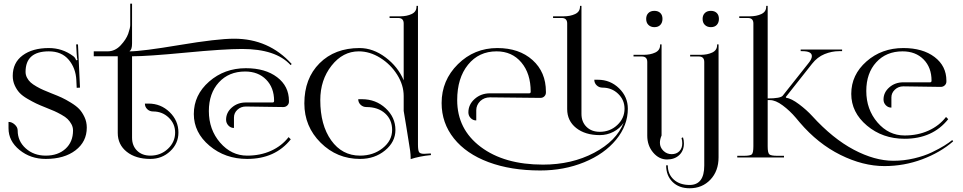

<svg xmlns="http://www.w3.org/2000/svg" viewBox="-20 -839 5133 1023"><path d="M240.2 -565.4Q116.2 -565.4 116.2 -456.1Q116.2 -439.5 124 -424.8Q131.8 -410.2 143.1 -399.9Q154.3 -389.6 174.8 -377.9Q195.3 -366.2 211.4 -359.4Q227.5 -352.5 253.9 -341.8Q289.1 -328.1 309.1 -318.8Q329.1 -309.6 357.9 -292Q386.7 -274.4 402.3 -257.8Q418 -241.2 430.2 -215.3Q442.4 -189.5 442.4 -159.2Q442.4 -84 382.3 -38.1Q322.3 7.8 223.6 7.8Q142.6 7.8 84 -40Q25.4 -87.9 25.4 -155.3V-189.5Q43 -189.5 58.6 -175.3Q74.2 -161.1 74.2 -143.6Q74.2 -86.9 117.2 -48.3Q160.2 -9.8 223.6 -9.8Q289.1 -9.8 329.1 -46.4Q369.1 -83 369.1 -143.6Q369.1 -162.1 360.4 -177.7Q351.6 -193.4 340.3 -204.6Q329.1 -215.8 307.1 -228Q285.2 -240.2 269.5 -247.1Q253.9 -253.9 224.6 -265.6Q192.4 -278.3 172.9 -287.6Q153.3 -296.9 126.5 -312.5Q99.6 -328.1 84.5 -344.2Q69.3 -360.4 58.6 -383.8Q47.9 -407.2 47.9 -434.6Q47.9 -504.9 100.6 -543.9Q153.3 -583 240.2 -583Q312.5 -583 370.1 -540Q380.9 -532.2 385.7 -517.6L392.6 -519.5Q390.6 -527.3 388.7 -550.8L385.7 -602.5H395.5L406.2 -372.1L388.7 -371.1L386.7 -412.1Q383.8 -475.6 346.2 -520.5Q308.6 -565.4 240.2 -565.4Z M607.4 -130.9V-539.1H479.5V-565.4H552.7Q592.8 -565.4 622.6 -597.2Q652.3 -628.9 663.1 -659.2Q673.8 -689.5 673.8 -705.1V-819.3H683.6V-608.4Q683.6 -574.2 670.9 -567.4V-565.4Q735.4 -565.4 936.5 -599.1Q1137.7 -632.8 1227.5 -632.8Q1412.1 -632.8 1534.2 -498L1528.3 -492.2Q1450.2 -578.1 1269.5 -578.1Q1173.8 -578.1 969.7 -558.6Q765.6 -539.1 683.6 -539.1V-105.5Q683.6 -62.5 710.4 -36.1Q737.3 -9.8 781.2 -9.8Q835.9 -9.8 874.5 -45.9Q913.1 -82 913.1 -132.8Q913.1 -179.7 878.9 -212.4Q844.7 -245.1 795.9 -245.1Q777.3 -245.1 764.6 -257.3Q752 -269.5 752 -287.1H771.5Q836.9 -287.1 883.8 -241.7Q930.7 -196.3 930.7 -132.8Q930.7 -74.2 886.7 -33.2Q842.8 7.8 781.2 7.8Q703.1 7.8 655.3 -30.3Q607.4 -68.4 607.4 -130.9ZM1290 -271.5Q1263.7 -271.5 1245.1 -254.4Q1226.6 -237.3 1226.6 -212.9V-157.2Q1209 -157.2 1196.8 -170.4Q1184.6 -183.6 1184.6 -201.2Q1184.6 -239.3 1215.3 -266.1Q1246.1 -293 1290 -293H1432.6Q1440.4 -293 1440.4 -301.8Q1440.4 -372.1 1397.9 -415Q1355.5 -458 1286.1 -458Q1199.2 -458 1146 -399.9Q1092.8 -341.8 1092.8 -247.1Q1092.8 -148.4 1152.8 -79.1Q1212.9 -9.8 1296.9 -9.8Q1367.2 -9.8 1424.3 -35.6Q1481.4 -61.5 1517.6 -108.4L1529.3 -96.7Q1446.3 7.8 1296.9 7.8Q1179.7 7.8 1096.2 -62.5Q1012.7 -132.8 1012.7 -231.4Q1012.7 -333 1094.2 -404.3Q1175.8 -475.6 1290 -475.6Q1393.6 -475.6 1456.5 -427.7Q1519.5 -379.9 1519.5 -301.8V-296.9Q1519.5 -285.2 1510.7 -276.9Q1502 -268.6 1489.3 -268.6Z M1601.6 -288.1Q1601.6 -420.9 1682.6 -502Q1763.7 -583 1895.5 -583Q1967.8 -583 2034.2 -533.2Q2100.6 -483.4 2130.9 -411.1V-713.9Q2130.9 -743.2 2101.6 -743.2H2055.7V-752H2111.3Q2147.5 -752 2173.3 -764.2Q2199.2 -776.4 2199.2 -803.7V-807.6H2207V-724.6V-69.3Q2207 -39.1 2212.4 -29.3Q2217.8 -19.5 2239.3 -19.5L2258.8 -20.5L2275.4 -21.5L2276.4 -12.7Q2215.8 -6.8 2168 8.8V1Q2168 -28.3 2157.2 -86.9Q2151.4 -120.1 2143.6 -171.9Q2134.8 -224.6 2130.9 -248V-327.1Q2130.9 -385.7 2096.2 -440.9Q2061.5 -496.1 2005.9 -530.8Q1950.2 -565.4 1891.6 -565.4Q1806.6 -565.4 1746.6 -489.3Q1686.5 -413.1 1686.5 -305.7Q1686.5 -172.9 1744.6 -91.3Q1802.7 -9.8 1898.4 -9.8Q1968.8 -9.8 2019 -49.8Q2069.3 -89.8 2069.3 -146.5Q2069.3 -201.2 2031.7 -234.9Q1994.1 -268.6 1932.6 -268.6Q1914.1 -268.6 1901.4 -280.8Q1888.7 -293 1888.7 -310.5H1908.2Q1982.4 -310.5 2034.7 -262.2Q2086.9 -213.9 2086.9 -146.5Q2086.9 -83 2031.7 -37.6Q1976.6 7.8 1898.4 7.8Q1775.4 7.8 1688.5 -78.6Q1601.6 -165 1601.6 -288.1Z M3078.1 -724.6V-232.4Q3078.1 -189.5 3105 -163.1Q3131.8 -136.7 3175.8 -136.7Q3230.5 -136.7 3269 -172.9Q3307.6 -209 3307.6 -259.8Q3307.6 -306.6 3273.4 -339.4Q3239.3 -372.1 3190.4 -372.1Q3171.9 -372.1 3159.2 -384.3Q3146.5 -396.5 3146.5 -414.1H3166Q3231.4 -414.1 3278.3 -368.7Q3325.2 -323.2 3325.2 -259.8Q3325.2 -170.9 3262.7 -94.7Q3200.2 -18.6 3092.8 25.4Q2985.4 69.3 2858.4 69.3Q2702.1 69.3 2583 24.9Q2463.9 -19.5 2398.4 -101.6Q2333 -183.6 2333 -290Q2333 -411.1 2419.9 -497.1Q2506.8 -583 2629.9 -583Q2746.1 -583 2817.4 -519Q2888.7 -455.1 2888.7 -350.6V-345.7Q2888.7 -334 2880.4 -325.7Q2872.1 -317.4 2859.4 -317.4H2858.4L2590.8 -320.3Q2560.5 -320.3 2539.1 -300.8Q2517.6 -279.3 2517.6 -252V-197.3Q2500 -197.3 2487.8 -210Q2475.6 -222.7 2475.6 -240.2Q2475.6 -282.2 2509.3 -312Q2543 -341.8 2590.8 -341.8H2799.8Q2807.6 -341.8 2807.6 -350.6Q2807.6 -447.3 2757.8 -506.3Q2708 -565.4 2626 -565.4Q2531.2 -565.4 2473.6 -494.1Q2416 -422.9 2416 -305.7Q2416 -150.4 2541.5 -56.2Q2667 38.1 2873 38.1Q3026.4 38.1 3145.5 -24.9Q3264.6 -87.9 3302.7 -184.6Q3282.2 -154.3 3248.5 -136.7Q3214.8 -119.1 3175.8 -119.1Q3097.7 -119.1 3049.8 -157.2Q3002 -195.3 3002 -257.8V-713.9Q3002 -743.2 2972.7 -743.2H2926.8V-752H2982.4Q3018.6 -752 3044.4 -764.2Q3070.3 -776.4 3070.3 -803.7V-807.6H3078.1Z M3466.8 -781.2Q3486.3 -781.2 3498 -770Q3509.8 -758.8 3509.8 -738.3Q3509.8 -718.8 3498.5 -706.5Q3487.3 -694.3 3466.8 -694.3Q3447.3 -694.3 3435.1 -706.1Q3422.9 -717.8 3422.9 -738.3Q3422.9 -757.8 3434.6 -769.5Q3446.3 -781.2 3466.8 -781.2ZM3428.7 -116.2V-508.8Q3428.7 -538.1 3399.4 -538.1H3355.5V-546.9H3409.2Q3445.3 -546.9 3471.2 -559.1Q3497.1 -571.3 3497.1 -598.6V-602.5H3504.9V-519.5V-117.2Q3496.1 -96.7 3496.1 -78.1Q3496.1 -53.7 3514.6 -35.6Q3533.2 -17.6 3558.6 -17.6Q3584 -17.6 3599.6 -33.2Q3615.2 -48.8 3615.2 -75.2Q3615.2 -89.8 3611.3 -103.5L3619.1 -107.4Q3624 -91.8 3624 -75.2Q3624 -36.1 3599.1 -12.7Q3574.2 10.7 3534.2 10.7Q3491.2 10.7 3460 -26.4Q3428.7 -63.5 3428.7 -116.2Z M3767.6 -781.2Q3787.1 -781.2 3798.8 -770Q3810.5 -758.8 3810.5 -738.3Q3810.5 -718.8 3799.3 -706.5Q3788.1 -694.3 3767.6 -694.3Q3748 -694.3 3735.8 -706.1Q3723.6 -717.8 3723.6 -738.3Q3723.6 -757.8 3735.4 -769.5Q3747.1 -781.2 3767.6 -781.2ZM3808.6 -519.5V-1Q3808.6 72.3 3765.1 118.2Q3721.7 164.1 3654.3 164.1Q3597.7 164.1 3563.5 130.4Q3529.3 96.7 3529.3 42H3538.1Q3538.1 88.9 3569.8 117.7Q3601.6 146.5 3654.3 146.5Q3732.4 146.5 3732.4 43V-508.8Q3732.4 -538.1 3703.1 -538.1H3657.2V-546.9H3712.9Q3749 -546.9 3774.9 -559.1Q3800.8 -571.3 3800.8 -598.6V-602.5H3808.6Z M3908.2 0V-8.8H3942.4Q3977.5 -8.8 3985.8 -16.6Q3994.1 -24.4 3994.1 -59.6V-713.9Q3994.1 -743.2 3964.8 -743.2H3918.9V-752H3974.6Q4010.7 -752 4036.6 -764.2Q4062.5 -776.4 4062.5 -803.7V-807.6H4070.3V-724.6V-314.5Q4138.7 -314.5 4150.4 -329.1L4288.1 -502.9Q4305.7 -524.4 4305.7 -540Q4305.7 -566.4 4254.9 -566.4H4246.1V-575.2H4466.8V-566.4H4450.2Q4412.1 -566.4 4373.5 -550.8Q4335 -535.2 4306.6 -499L4167 -322.3L4168 -318.4Q4196.3 -314.5 4237.3 -283.7Q4278.3 -252.9 4307.6 -220.7Q4417 -100.6 4528.8 -41.5Q4640.6 17.6 4740.2 17.6Q4795.9 17.6 4850.1 4.9Q4904.3 -7.8 4944.8 -27.3Q4985.4 -46.9 5011.2 -63Q5037.1 -79.1 5053.7 -92.8L5058.6 -85.9Q4990.2 -26.4 4893.6 9.8Q4796.9 45.9 4692.4 45.9Q4578.1 45.9 4458 -13.7Q4337.9 -73.2 4241.2 -186.5L4220.7 -210.9Q4188.5 -249 4150.4 -277.3Q4112.3 -305.7 4082 -305.7H4070.3V-59.6Q4070.3 -24.4 4079.1 -16.6Q4087.9 -8.8 4123 -8.8H4157.2V0Z M4793 -378.9Q4766.6 -378.9 4748 -361.3Q4729.5 -343.8 4729.5 -320.3V-265.6Q4711.9 -265.6 4699.7 -278.3Q4687.5 -291 4687.5 -308.6Q4687.5 -346.7 4718.3 -373.5Q4749 -400.4 4793 -400.4H4935.5Q4943.4 -400.4 4943.4 -409.2Q4943.4 -479.5 4900.9 -522.5Q4858.4 -565.4 4789.1 -565.4Q4702.1 -565.4 4648.9 -507.3Q4595.7 -449.2 4595.7 -354.5Q4595.7 -255.9 4655.3 -186.5Q4714.8 -117.2 4799.8 -117.2Q4870.1 -117.2 4927.2 -143.1Q4984.4 -168.9 5020.5 -215.8L5032.2 -204.1Q4949.2 -99.6 4799.8 -99.6Q4682.6 -99.6 4599.1 -169.9Q4515.6 -240.2 4515.6 -338.9Q4515.6 -440.4 4596.7 -511.7Q4677.7 -583 4793 -583Q4896.5 -583 4959.5 -535.2Q5022.5 -487.3 5022.5 -409.2V-404.3Q5022.5 -392.6 5013.7 -384.3Q5004.9 -376 4992.2 -376Z"/></svg>

Font: FoglihtenNo07
Style: Regular
Weight: 500
Designer: gluk (gluksza@wp.pl)
Foundry: gluk (gluksza@wp.pl)
Version: Version 0.871